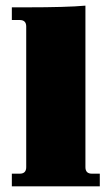

<svg xmlns="http://www.w3.org/2000/svg" viewBox="-20 -661 396 681"><path d="M22 0V-45H50Q73 -45 73 -68V-567Q73 -590 50 -590H22V-635H74Q217 -635 283 -641V-68Q283 -45 306 -45H334V0Z"/></svg>

Font: Arapey Black
Style: Regular
Weight: 900
Designer: Eduardo Rodriguez Tunni
Foundry: Eduardo Rodriguez Tunni
Version: Version 4.000